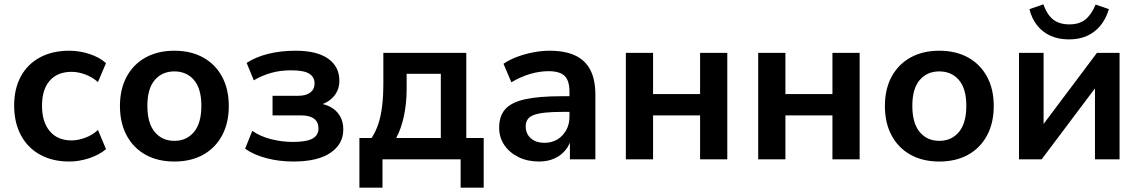

<svg xmlns="http://www.w3.org/2000/svg" viewBox="-20 -732 5234 882"><path d="M298 10Q221 10 164 -21.5Q107 -53 76 -111Q45 -169 45 -247Q45 -325 76 -381.5Q107 -438 164 -468.5Q221 -499 298 -499Q345 -499 391 -484Q437 -469 467 -442L430 -355Q404 -378 371.5 -390Q339 -402 309 -402Q244 -402 208.5 -361.5Q173 -321 173 -246Q173 -172 208.5 -129.5Q244 -87 309 -87Q338 -87 371 -99Q404 -111 430 -135L467 -47Q437 -21 390.5 -5.5Q344 10 298 10Z M781 10Q705 10 649 -21Q593 -52 562 -109.5Q531 -167 531 -245Q531 -323 562 -380Q593 -437 649 -468Q705 -499 781 -499Q857 -499 913 -468Q969 -437 1000 -380Q1031 -323 1031 -245Q1031 -167 1000 -109.5Q969 -52 913 -21Q857 10 781 10ZM781 -85Q837 -85 871 -125.5Q905 -166 905 -246Q905 -325 871 -364.5Q837 -404 781 -404Q725 -404 691 -364.5Q657 -325 657 -246Q657 -166 691 -125.5Q725 -85 781 -85Z M1328 10Q1262 10 1203.5 -5.5Q1145 -21 1106 -49L1139 -131Q1174 -106 1224 -93Q1274 -80 1325 -80Q1387 -80 1415 -95Q1443 -110 1443 -142Q1443 -171 1423 -186.5Q1403 -202 1362 -202H1232V-292H1350Q1386 -292 1405.5 -307Q1425 -322 1425 -349Q1425 -378 1400.5 -393.5Q1376 -409 1317 -409Q1267 -409 1225 -397Q1183 -385 1146 -363L1113 -443Q1154 -470 1211.5 -484.5Q1269 -499 1338 -499Q1436 -499 1487.5 -462.5Q1539 -426 1539 -361Q1539 -315 1508 -283.5Q1477 -252 1425 -245V-259Q1467 -257 1496.5 -241.5Q1526 -226 1541.5 -199.5Q1557 -173 1557 -137Q1557 -70 1498 -30Q1439 10 1328 10Z M1631 130V-98H1687Q1707 -129 1718.5 -164.5Q1730 -200 1735.5 -245.5Q1741 -291 1741 -350V-489H2122V-98H2202V130H2096V0H1737V130ZM1800 -98H2005V-393H1848V-321Q1848 -258 1835.5 -199Q1823 -140 1800 -98Z M2456 10Q2403 10 2361.5 -10.5Q2320 -31 2296.5 -66Q2273 -101 2273 -145Q2273 -199 2301 -230.5Q2329 -262 2392 -276Q2455 -290 2561 -290H2611V-218H2562Q2515 -218 2483 -214.5Q2451 -211 2431.5 -203.5Q2412 -196 2403.5 -183Q2395 -170 2395 -151Q2395 -118 2418 -97Q2441 -76 2482 -76Q2515 -76 2540.5 -91.5Q2566 -107 2581 -134Q2596 -161 2596 -196V-311Q2596 -361 2574 -383Q2552 -405 2500 -405Q2459 -405 2416 -392.5Q2373 -380 2329 -354L2293 -439Q2319 -457 2354.5 -470.5Q2390 -484 2429.5 -491.5Q2469 -499 2504 -499Q2576 -499 2622.5 -477Q2669 -455 2692 -410.5Q2715 -366 2715 -296V0H2598V-104H2606Q2599 -69 2578.5 -43.5Q2558 -18 2527 -4Q2496 10 2456 10Z M2855 0V-489H2980V-300H3196V-489H3321V0H3196V-202H2980V0Z M3463 0V-489H3588V-300H3804V-489H3929V0H3804V-202H3588V0Z M4295 10Q4219 10 4163 -21Q4107 -52 4076 -109.5Q4045 -167 4045 -245Q4045 -323 4076 -380Q4107 -437 4163 -468Q4219 -499 4295 -499Q4371 -499 4427 -468Q4483 -437 4514 -380Q4545 -323 4545 -245Q4545 -167 4514 -109.5Q4483 -52 4427 -21Q4371 10 4295 10ZM4295 -85Q4351 -85 4385 -125.5Q4419 -166 4419 -246Q4419 -325 4385 -364.5Q4351 -404 4295 -404Q4239 -404 4205 -364.5Q4171 -325 4171 -246Q4171 -166 4205 -125.5Q4239 -85 4295 -85Z M4661 0V-489H4774V-128H4748L5019 -489H5123V0H5010V-362H5037L4765 0ZM4891 -551Q4842 -551 4805 -568Q4768 -585 4743.5 -616.5Q4719 -648 4709 -690L4773 -712Q4790 -664 4818.5 -642Q4847 -620 4892 -620Q4938 -620 4966 -642.5Q4994 -665 5013 -711L5074 -690Q5060 -644 5034 -613Q5008 -582 4972 -566.5Q4936 -551 4891 -551Z"/></svg>

Font: NunitoSans3
Style: Bold
Weight: 700
Designer: Vernon Adams
Foundry: Vernon Adams
Version: Version 3.101;gftools[0.9.27]